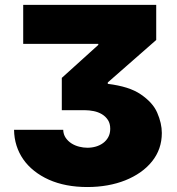

<svg xmlns="http://www.w3.org/2000/svg" viewBox="-20 -747 715 777"><path d="M36.9 -221.6H235.8Q236.5 -203.1 245.7 -189.5Q255 -175.8 269.2 -166.7Q283.4 -157.7 300.4 -153.4Q317.5 -149.1 333.8 -149.1Q351.6 -149.1 368.1 -153.9Q384.6 -158.7 397.5 -168.3Q410.5 -177.9 418.3 -192.3Q426.1 -206.7 426.1 -225.9Q426.1 -247.2 416.7 -261.5Q407.3 -275.9 392.4 -284.8Q377.5 -293.7 359 -297.4Q340.6 -301.1 322.4 -301.1H230.1V-431.8L377.8 -565.3V-569.6H73.9V-727.3H612.2V-585.2L416.2 -413.4V-407.7Q459.5 -402.3 492.7 -391.9Q525.9 -381.4 549.7 -365.1Q598.7 -331.7 616.1 -291.2Q634.9 -248.2 634.9 -208.8Q634.9 -143.1 595.2 -93.8Q575.3 -68.9 547.8 -49.7Q520.2 -30.5 486.9 -17.2Q453.5 -3.9 414.8 3Q376.1 9.9 333.8 9.9Q244.3 9.9 177.6 -19.9Q144.5 -34.8 118.4 -55.6Q92.3 -76.3 74.4 -101.9Q56.5 -127.5 46.9 -157.7Q37.3 -187.9 36.9 -221.6Z"/></svg>

Font: Inter P Black
Style: Regular
Weight: 900
Designer: Rasmus Andersson
Foundry: rsms
Version: Version 3.018;git-588b23468